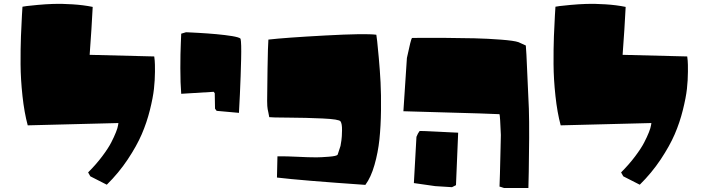

<svg xmlns="http://www.w3.org/2000/svg" viewBox="-20 -949 3592 984"><path d="M586.9 -318.4 122.1 -306.6Q104.5 -371.6 95.2 -457.3Q85.9 -543 85.4 -619.9Q85 -696.8 87.4 -763.2Q89.8 -829.6 92.5 -871.6Q95.2 -913.6 95.2 -914.6Q103 -916 116.9 -918Q130.9 -919.9 172.9 -923.8Q214.8 -927.7 255.9 -929Q296.9 -930.2 352.3 -926.8Q407.7 -923.3 455.1 -913.6Q449.7 -805.7 439.5 -668Q582 -665 770.5 -659.7Q771.5 -651.9 772.9 -638.2Q774.4 -624.5 774.2 -581.1Q773.9 -537.6 769 -493.4Q764.2 -449.2 748.3 -385.3Q732.4 -321.3 706.5 -261.2Q680.7 -201.2 634.5 -131.8Q588.4 -62.5 527.3 -2.4L442.9 -45.4L431.6 -65.4Q472.7 -106.4 503.7 -147.7Q534.7 -189 549.8 -218.3Q564.9 -247.6 574.2 -271.2Q583.5 -294.9 585 -306.6Z M1090.3 -380.9 1082 -392.1Q1080.6 -468.8 1080.6 -471.2L1075.2 -478.5L908.7 -468.3Q904.3 -522.5 904.3 -599.6Q904.3 -676.8 906.7 -726.6L908.7 -776.4L933.1 -783.7Q936.5 -783.7 942.4 -783.4Q948.2 -783.2 966.3 -782.2Q984.4 -781.2 1002 -780.3Q1019.5 -779.3 1043.7 -777.6Q1067.9 -775.9 1088.9 -773.9Q1109.9 -772 1132.1 -769.3Q1154.3 -766.6 1170.4 -763.9Q1186.5 -761.2 1198.2 -757.8Q1210 -754.4 1212.9 -750.5Q1217.8 -730 1215.8 -645.8Q1213.9 -561.5 1209.5 -465.8L1204.6 -370.6Z M1908.7 -771Q1910.6 -758.8 1913.1 -737.3Q1915.5 -715.8 1921.4 -651.6Q1927.2 -587.4 1930.4 -526.1Q1933.6 -464.8 1932.6 -383.5Q1931.6 -302.2 1924.6 -234.9Q1917.5 -167.5 1899.2 -103.5Q1880.9 -39.6 1852.5 -1.5Q1521 -24.4 1399.4 -39.1L1401.9 -147.9Q1450.7 -148.4 1505.4 -145.5Q1560.1 -142.6 1601.6 -142.6Q1624 -142.6 1664.8 -145.8Q1705.6 -148.9 1710.4 -156.2L1725.1 -201.2Q1727.1 -212.4 1729.7 -229.5Q1732.4 -246.6 1732.9 -281Q1733.4 -315.4 1725.1 -327.1Q1717.8 -337.9 1633.5 -341.8Q1549.3 -345.7 1459.2 -346.2Q1369.1 -346.7 1359.9 -348.6Q1357.9 -359.9 1355.5 -371.8Q1353 -383.8 1351.8 -389.4Q1350.6 -395 1349.9 -405.5Q1349.1 -416 1349.1 -431.2Q1349.1 -478 1351.1 -597.2Q1353 -716.3 1355.5 -746.1Q1439.9 -755.9 1646 -767.1Q1852.1 -778.3 1908.7 -771Z M2316.9 0 2328.1 -269Q2315.4 -269.5 2295.2 -270.5Q2274.9 -271.5 2231.7 -273.7Q2188.5 -275.9 2159.7 -277.1Q2130.9 -278.3 2130.9 -277.8L2128.4 -274.4Q2126 -271.5 2121.8 -264.2Q2117.7 -256.8 2114.3 -247.6L2101.1 -10.7L2210.4 4.9L2296.4 10.3ZM2047.4 -378.9 2065.4 -651.9Q2085.9 -749 2091.3 -754.4Q2110.4 -754.9 2142.1 -755.1Q2173.8 -755.4 2258.5 -754.9Q2343.3 -754.4 2412.1 -752.7Q2481 -751 2547.9 -745.8Q2614.7 -740.7 2637.2 -732.9L2674.8 -715.8Q2675.8 -710.9 2678 -668.2Q2680.2 -625.5 2683.8 -539.3Q2687.5 -453.1 2690.4 -392.6Q2692.4 -332 2691.9 -241.5Q2691.4 -150.9 2689.9 -68.4L2688 14.6H2564Q2563.5 14.6 2562.3 14.2Q2561 13.7 2557.6 12.7Q2554.2 11.7 2551.5 10.7Q2548.8 9.8 2545.9 8.8Q2543 7.8 2541.5 7.8L2540 7.3Q2540.5 7.8 2542.2 -58.3Q2543.9 -124.5 2545.4 -190.9L2546.9 -257.3Q2543 -356 2540 -363.8L2437.5 -367.7Z M3318.4 -318.4 2853.5 -306.6Q2835.9 -371.6 2826.7 -457.3Q2817.4 -543 2816.9 -619.9Q2816.4 -696.8 2818.8 -763.2Q2821.3 -829.6 2824 -871.6Q2826.7 -913.6 2826.7 -914.6Q2834.5 -916 2848.4 -918Q2862.3 -919.9 2904.3 -923.8Q2946.3 -927.7 2987.3 -929Q3028.3 -930.2 3083.7 -926.8Q3139.2 -923.3 3186.5 -913.6Q3181.2 -805.7 3170.9 -668Q3313.5 -665 3502 -659.7Q3502.9 -651.9 3504.4 -638.2Q3505.9 -624.5 3505.6 -581.1Q3505.4 -537.6 3500.5 -493.4Q3495.6 -449.2 3479.7 -385.3Q3463.9 -321.3 3438 -261.2Q3412.1 -201.2 3366 -131.8Q3319.8 -62.5 3258.8 -2.4L3174.3 -45.4L3163.1 -65.4Q3204.1 -106.4 3235.1 -147.7Q3266.1 -189 3281.2 -218.3Q3296.4 -247.6 3305.7 -271.2Q3314.9 -294.9 3316.4 -306.6Z"/></svg>

Font: Noot
Style: Regular
Weight: 400
Designer: Amos Jerbi
Foundry: Amos Jerbi
Version: Version 1.000;PS 001.001;hotconv 1.0.56